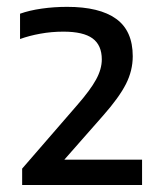

<svg xmlns="http://www.w3.org/2000/svg" viewBox="-20 -834 462 546"><path d="M43 -308V-354.5L199 -534.5Q237 -578 253.2 -607.8Q269.5 -637.5 269.5 -665Q269.5 -705.5 243.2 -724.8Q217 -744 160.5 -744Q126.5 -744 94.8 -738.2Q63 -732.5 37 -723V-795Q63.5 -804.5 98.5 -809.5Q133.5 -814.5 171 -814.5Q263 -814.5 310.2 -780.5Q357.5 -746.5 357.5 -674Q357.5 -633 338 -594.8Q318.5 -556.5 273 -505L163 -380H384V-308Z"/></svg>

Font: Encode Sans SemiExpanded SemiExpanded Medium
Style: Regular
Weight: 500
Width: 6
Designer: Multiple Designers
Foundry: Impallari Type
Version: Version 3.000; ttfautohint (v1.8.3) -l 8 -r 50 -G 200 -x 14 